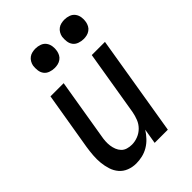

<svg xmlns="http://www.w3.org/2000/svg" viewBox="-218 -833 937 937"><g transform="rotate(-45 250.0 -364.5)"><path d="M157 8Q131 8 108 -1Q85 -10 69.5 -28Q54 -46 46.5 -69.5Q39 -93 36.5 -118Q34 -143 36 -169Q38 -195 42 -221L92 -520H183L131 -207Q128 -192 127 -176Q126 -160 128 -145Q130 -130 135.5 -116Q141 -102 151 -91.5Q161 -81 176 -76.5Q191 -72 207 -72Q227 -72 248 -80Q269 -88 285 -104Q301 -120 309 -140.5Q317 -161 321 -182L377 -520H468L382 0H291L304 -78Q292 -59 276 -42Q260 -25 240.5 -13.5Q221 -2 199.5 3Q178 8 157 8ZM405 -603Q389 -603 373.5 -608.5Q358 -614 349 -626Q340 -638 338 -654Q336 -670 338 -686Q340 -697 346 -707.5Q352 -718 361.5 -725Q371 -732 382.5 -734.5Q394 -737 405 -737Q421 -737 436 -731.5Q451 -726 460 -714Q469 -702 471.5 -686Q474 -670 471 -654Q469 -643 463.5 -632.5Q458 -622 448 -615Q438 -608 427 -605.5Q416 -603 405 -603ZM205 -603Q189 -603 173.5 -608.5Q158 -614 149 -626Q140 -638 138 -654Q136 -670 138 -686Q140 -697 146 -707.5Q152 -718 161.5 -725Q171 -732 182.5 -734.5Q194 -737 205 -737Q221 -737 236 -731.5Q251 -726 260 -714Q269 -702 271.5 -686Q274 -670 271 -654Q269 -643 263.5 -632.5Q258 -622 248 -615Q238 -608 227 -605.5Q216 -603 205 -603Z"/></g></svg>

Font: Iosevka SS18 Medium
Style: Italic
Weight: 500
Italic angle: -9°
Monospace: yes
Designer: Belleve Invis
Foundry: Belleve Invis
Version: Version 25.1.1; ttfautohint (v1.8.4)